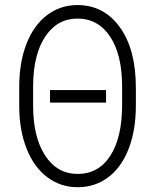

<svg xmlns="http://www.w3.org/2000/svg" viewBox="-20 -741 626 770"><path d="M469.7 -393.6Q469.7 -522 421.6 -594.2Q373.5 -666.5 290.5 -666.5Q210 -666.5 161.9 -595Q113.8 -523.4 112.8 -397.9V-317.4Q112.8 -191.4 160.9 -117.4Q209 -43.5 291.5 -43.5Q375.5 -43.5 422.6 -116.7Q469.7 -189.9 469.7 -319.8ZM524.9 -317.4Q524.9 -219.7 496.3 -145.3Q467.8 -70.8 414.6 -30.5Q361.3 9.8 291.5 9.8Q223.1 9.8 169.7 -30.3Q116.2 -70.3 86.9 -144.3Q57.6 -218.3 57.1 -313.5V-392.6Q57.1 -489.7 85.9 -564.5Q114.7 -639.2 168.2 -679.9Q221.7 -720.7 290.5 -720.7Q396.5 -720.7 460.7 -631.8Q524.9 -543 524.9 -388.2ZM405.3 -329.6H180.7V-379.9H405.3Z"/></svg>

Font: MAUL Condensed Light
Style: Light
Weight: 300
Designer: MAUL
Version: Version 2.137; 2017; ttfautohint (v1.8.3)